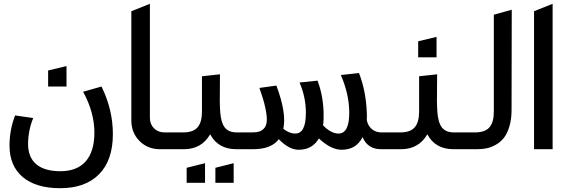

<svg xmlns="http://www.w3.org/2000/svg" viewBox="-20 -781 2979 1005"><path d="M59.1 -176.8 153.8 -163.1Q127 -97.2 127 -26.9Q127 42.5 170.2 78.9Q213.4 115.2 295.9 115.2Q383.3 115.2 428.7 63.5Q474.1 11.7 474.1 -86.9Q474.1 -192.9 415 -300.8L511.2 -328.1Q570.8 -207.5 570.8 -79.1Q570.8 57.6 498.8 130.9Q426.8 204.1 294.9 204.1Q168.5 204.1 99.1 145.8Q29.8 87.4 29.8 -19Q29.8 -101.6 59.1 -176.8ZM231.9 -328.1V-412.1L328.1 -435.1V-328.1Z M667.5 -150.9V-722.2L764.6 -761.2V-164.1Q764.6 -130.9 786.1 -109.4Q807.6 -87.9 840.8 -87.9H925.8V0H817.4Q752.9 0 710.2 -43Q667.5 -85.9 667.5 -150.9Z M1037.1 -381.8 1131.3 -392.1Q1131.3 -366.7 1130.9 -320.3Q1129.9 -282.7 1130.4 -251Q1130.9 -219.2 1132.8 -193.4Q1134.8 -167.5 1140.4 -147.7Q1146 -127.9 1155.8 -114.7Q1165.5 -101.6 1181.4 -94.7Q1197.3 -87.9 1220.2 -87.9H1309.1V0H1217.3Q1121.6 0 1080.1 -78.1Q1035.2 0 942.4 0H849.1V-87.9H939Q991.2 -87.9 1014.2 -114.7Q1037.1 -141.6 1037.1 -195.8ZM957 175.8V97.2L1053.2 73.2V175.8ZM1107.4 175.8V97.2L1203.1 73.2V175.8Z M1238.8 -87.9H1297.9Q1322.3 -87.9 1337.9 -92.8Q1353.5 -97.7 1364.7 -112.3Q1376 -127 1376.7 -152.3Q1377.4 -177.7 1368.2 -219.7Q1358.9 -261.7 1337.9 -320.8L1426.8 -333Q1481 -188 1462.9 -106.9Q1493.7 -82 1525.9 -82Q1581.1 -82 1581.1 -190.9Q1581.1 -272 1547.9 -349.1L1642.1 -358.9Q1670.9 -282.7 1673.8 -193.8Q1675.3 -156.2 1670.9 -125Q1712.4 -82 1752 -82Q1808.1 -82 1808.1 -190.9Q1808.1 -286.6 1764.2 -388.2L1858.9 -398.9Q1895.5 -305.2 1899.9 -193.8Q1901.4 -171.4 1899.9 -151.9Q1905.8 -122.6 1926.5 -105.2Q1947.3 -87.9 1976.1 -87.9H2056.2V0H1974.1Q1904.8 0 1877.9 -63Q1844.2 2.9 1768.1 2.9Q1712.9 2.9 1648.9 -56.2Q1614.7 2.9 1543 2.9Q1493.2 2.9 1439.9 -51.8V-53.2Q1400.9 0 1305.2 0H1238.8Z M2173.8 -381.8 2268.1 -392.1Q2268.1 -366.7 2267.6 -320.3Q2266.6 -282.7 2267.1 -251Q2267.6 -219.2 2269.5 -193.4Q2271.5 -167.5 2277.1 -147.7Q2282.7 -127.9 2292.5 -114.7Q2302.2 -101.6 2318.1 -94.7Q2334 -87.9 2356.9 -87.9H2445.8V0H2354Q2258.3 0 2216.8 -78.1Q2171.9 0 2079.1 0H1985.8V-87.9H2075.7Q2127.9 -87.9 2150.9 -114.7Q2173.8 -141.6 2173.8 -195.8ZM2168.9 -481V-564.9L2265.1 -587.9V-481Z M2564.9 -704.1 2658.7 -730 2657.7 -206.1Q2657.7 -157.2 2646.5 -119.6Q2635.3 -82 2617.9 -59.8Q2600.6 -37.6 2575.9 -23.7Q2551.3 -9.8 2528.1 -4.9Q2504.9 0 2478.5 0H2377V-87.9H2465.8Q2519 -87.9 2542 -114.5Q2564.9 -141.1 2564.9 -196.8Z M2775.4 0V-722.2L2872.6 -761.2V0Z"/></svg>

Font: LT Superior Med
Style: Regular
Weight: 500
Designer: Daniel Lyons
Foundry: LyonsType
Version: Version 1.000